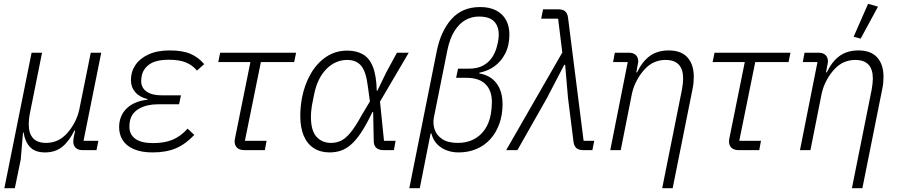

<svg xmlns="http://www.w3.org/2000/svg" viewBox="-20 -789 4737 1009"><path d="M58 200H3L146 -512H201L137 -193Q134 -178 132.5 -162Q131 -146 131 -136Q131 -88 153.5 -63Q176 -38 223 -38Q252 -38 279.5 -49.5Q307 -61 331 -87Q355 -113 372.5 -146.5Q390 -180 397 -215L457 -512H512L419 -49H497L487 0H415Q390 0 377.5 -12.5Q365 -25 365 -46Q365 -51 366 -56.5Q367 -62 368 -70L375 -103H371Q343 -46 306.5 -17Q270 12 217 12Q164 12 137.5 -16.5Q111 -45 104 -93H101L89 49Z M966 -113 1001 -80Q955 -31 904 -9.5Q853 12 782 12Q722 12 682.5 -5.5Q643 -23 624.5 -53Q606 -83 606 -120Q606 -180 645 -218.5Q684 -257 755 -265L756 -268Q714 -278 691 -304.5Q668 -331 668 -368Q668 -412 691.5 -447Q715 -482 760.5 -503Q806 -524 872 -524Q939 -524 981 -506Q1023 -488 1053 -452L1015 -418Q991 -447 956.5 -461Q922 -475 868 -475Q799 -475 765.5 -451Q732 -427 725 -391Q724 -385 723 -378.5Q722 -372 722 -363Q722 -328 750 -308Q778 -288 830 -288H931L921 -241H811Q752 -241 712 -218.5Q672 -196 663 -154Q661 -144 660.5 -137Q660 -130 660 -122Q660 -83 690.5 -60Q721 -37 785 -37Q844 -37 886.5 -54.5Q929 -72 966 -113Z M1372 0H1265Q1239 0 1226 -12.5Q1213 -25 1213 -46Q1213 -51 1214 -56Q1215 -61 1216 -67L1296 -463H1127L1137 -512H1536L1526 -463H1351L1267 -49H1381Z M2059 -49 2050 0H1996Q1970 0 1956.5 -13Q1943 -26 1944 -53L1941 -200H1937Q1906 -135 1878.5 -93.5Q1851 -52 1824.5 -29Q1798 -6 1770.5 3Q1743 12 1712 12Q1664 12 1629 -10.5Q1594 -33 1576 -76Q1558 -119 1558 -181Q1558 -205 1560.5 -229Q1563 -253 1567 -275Q1580 -343 1612 -399.5Q1644 -456 1693 -489.5Q1742 -523 1805 -523Q1854 -523 1888 -503Q1922 -483 1940 -437Q1958 -391 1960 -312H1963L2009 -407L2066 -512H2128L1977 -255L1998 -49ZM1720 -38Q1747 -38 1771 -49Q1795 -60 1821 -91Q1847 -122 1881 -184L1924 -256L1914 -329Q1904 -413 1878 -443.5Q1852 -474 1805 -474Q1742 -474 1695 -426Q1648 -378 1631 -294L1619 -234Q1617 -220 1615.5 -205.5Q1614 -191 1614 -175Q1614 -103 1643 -70.5Q1672 -38 1720 -38Z M2131 200 2275 -519Q2296 -625 2352.5 -688.5Q2409 -752 2503 -752Q2554 -752 2588.5 -733.5Q2623 -715 2640 -682.5Q2657 -650 2657 -608Q2657 -550 2635 -507.5Q2613 -465 2577.5 -440Q2542 -415 2499 -407V-403Q2558 -393 2589.5 -351Q2621 -309 2621 -241Q2621 -185 2604 -138Q2587 -91 2556.5 -57.5Q2526 -24 2483.5 -6Q2441 12 2391 12Q2337 12 2298 -14Q2259 -40 2247 -88H2243L2186 200ZM2377 -380 2387 -428H2441Q2488 -428 2518 -444Q2548 -460 2566.5 -488Q2585 -516 2593 -551Q2597 -566 2599 -581Q2601 -596 2601 -608Q2601 -651 2576.5 -676.5Q2552 -702 2496 -702Q2459 -702 2426.5 -684Q2394 -666 2369 -627Q2344 -588 2331 -525L2260 -171Q2254 -138 2264.5 -107.5Q2275 -77 2305 -57.5Q2335 -38 2386 -38Q2433 -38 2469 -56.5Q2505 -75 2528.5 -109.5Q2552 -144 2560 -193Q2562 -208 2563.5 -222.5Q2565 -237 2565 -253Q2565 -313 2531.5 -346.5Q2498 -380 2432 -380Z M2935 -513 2913 -691H2824L2834 -740H2913Q2938 -740 2950 -729.5Q2962 -719 2965 -697L3047 -49H3103L3093 0H3046Q3022 0 3009.5 -10.5Q2997 -21 2994 -43L2965 -274L2950 -448H2945L2855 -275L2699 0H2640Z M3242 0H3187L3279 -463H3202L3211 -512H3284Q3309 -512 3321.5 -499.5Q3334 -487 3334 -466Q3334 -462 3333 -456.5Q3332 -451 3330 -442L3324 -409H3328Q3356 -467 3396 -495.5Q3436 -524 3494 -524Q3560 -524 3593 -487Q3626 -450 3626 -385Q3626 -371 3624.5 -354Q3623 -337 3619 -319L3515 200H3460L3564 -319Q3567 -335 3568.5 -350.5Q3570 -366 3570 -376Q3570 -425 3547 -449.5Q3524 -474 3477 -474Q3447 -474 3419.5 -462.5Q3392 -451 3368 -425Q3346 -402 3327.5 -368Q3309 -334 3301 -297Z M3970 0H3863Q3837 0 3824 -12.5Q3811 -25 3811 -46Q3811 -51 3812 -56Q3813 -61 3814 -67L3894 -463H3725L3735 -512H4134L4124 -463H3949L3865 -49H3979Z M4239 0H4184L4276 -463H4199L4208 -512H4281Q4306 -512 4318.5 -499.5Q4331 -487 4331 -466Q4331 -462 4330 -456.5Q4329 -451 4327 -442L4321 -409H4325Q4353 -467 4393 -495.5Q4433 -524 4491 -524Q4557 -524 4590 -487Q4623 -450 4623 -385Q4623 -371 4621.5 -354Q4620 -337 4616 -319L4512 200H4457L4561 -319Q4564 -335 4565.5 -350.5Q4567 -366 4567 -376Q4567 -425 4544 -449.5Q4521 -474 4474 -474Q4444 -474 4416.5 -462.5Q4389 -451 4365 -425Q4343 -402 4324.5 -368Q4306 -334 4298 -297ZM4594 -754 4503 -586 4466 -596 4542 -769Z"/></svg>

Font: IBM Plex Sans Light
Style: Italic
Weight: 300
Italic angle: -11.31°
Designer: Mike Abbink, Paul van der Laan, Pieter van Rosmalen
Foundry: Bold Monday
Version: Version 3.201